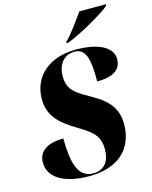

<svg xmlns="http://www.w3.org/2000/svg" viewBox="-136 -1022 887 1120"><g transform="rotate(-15 307.5 -462.0)"><path d="M335 -782 333 -774H344C430 -806 580 -894 612 -924L615 -934H454C423 -890 373 -819 335 -782ZM263 10C430 10 536 -76 536 -232C536 -319 495 -378 401 -430C315 -480 262 -504 262 -592C262 -664 301 -714 365 -714C439 -714 449 -634 449 -512C553 -512 595 -549 595 -609C595 -672 527 -724 375 -724C218 -724 110 -635 110 -496C110 -395 167 -341 267 -281C350 -231 390 -202 390 -117C390 -47 355 0 290 0C209 0 172 -67 172 -242C79 -242 20 -207 20 -136C20 -51 102 10 263 10Z"/></g></svg>

Font: Noto Serif Display SemiCondensed Black
Style: Italic
Weight: 900
Width: 4
Italic angle: -12°
Designer: Monotype Design Team
Foundry: Monotype Imaging Inc.
Version: Version 2.009